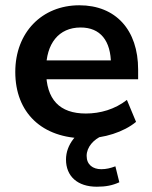

<svg xmlns="http://www.w3.org/2000/svg" viewBox="-20 -509 571 720"><path d="M300 9.8C369.6 9.8 444.1 -13.7 490.2 -52L455.9 -134.3C410.8 -99 355.9 -83.3 302 -83.3C203.9 -83.3 152.9 -135.3 152.9 -243.1V-250C152.9 -345.1 200 -405.9 282.4 -405.9C355.9 -405.9 396.1 -356.9 396.1 -267.6L411.8 -282.4H136.3V-211.8H498V-248C498 -397.1 413.7 -489.2 277.5 -489.2C137.3 -489.2 37.3 -387.3 37.3 -239.2C37.3 -86.3 137.3 9.8 300 9.8ZM343.1 191.2C376.5 191.2 402 186.3 427.5 174.5L412.7 114.7C394.1 121.6 378.4 125.5 359.8 125.5C328.4 125.5 304.9 108.8 304.9 75.5C304.9 42.2 331.4 13.7 363.7 0L327.5 -41.2C266.7 -15.7 227.5 34.3 227.5 89.2C227.5 152 270.6 191.2 343.1 191.2Z"/></svg>

Font: LL Pando Sans
Style: Bold
Weight: 700
Designer: Joshua Smith
Foundry: Joshua Smith
Version: Version 1.000;Glyphs 3.2.1 (3258)